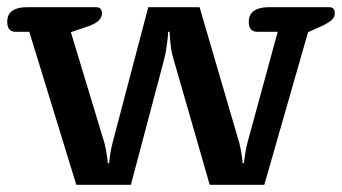

<svg xmlns="http://www.w3.org/2000/svg" viewBox="-22 -511 946 531"><path d="M59 -423H21Q-2 -423 -2 -451Q-2 -471 12 -481Q26 -491 50 -491H244Q260 -491 260 -474Q260 -452 224 -439L174 -422L267 -115Q271 -99 273.5 -82Q276 -65 276 -60H280Q280 -65 282.5 -82Q285 -99 289 -115L388 -491H530L640 -115Q644 -99 646.5 -82Q649 -65 649 -60H653Q653 -65 655.5 -82Q658 -99 662 -115L746 -423H690Q666 -423 666 -451Q666 -471 680.5 -481Q695 -491 719 -491H889Q904 -491 904 -474Q904 -463 894.5 -455Q885 -447 868 -439L830 -422L709 0H558L458 -347Q452 -366 449.5 -390.5Q447 -415 447 -423H443Q443 -415 440 -390.5Q437 -366 432 -347L340 0H189Z"/></svg>

Font: Maitree Semibold
Style: Regular
Weight: 600
Designer: CadsonDemak Team
Foundry: CadsonDemak
Version: Version 1.000